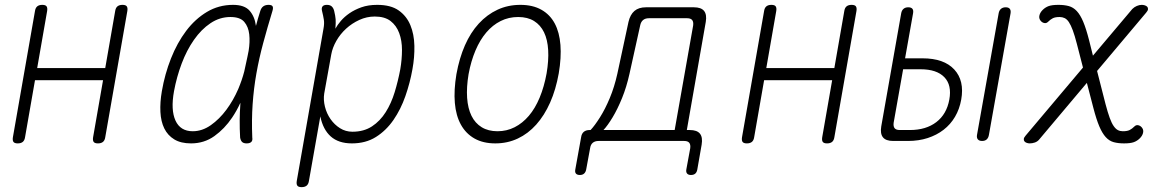

<svg xmlns="http://www.w3.org/2000/svg" viewBox="-20 -580 4840 790"><path d="M53 10Q40 10 35.5 4Q31 -2 33 -15L124 -535Q126 -548 133.5 -554Q141 -560 154 -560Q167 -560 171.5 -554Q176 -548 174 -535L133 -300H413L454 -535Q456 -548 463.5 -554Q471 -560 484 -560Q497 -560 501.5 -554Q506 -548 504 -535L413 -15Q411 -2 403.5 4Q396 10 383 10Q370 10 365.5 4Q361 -2 363 -15L404 -250H124L83 -15Q81 -2 73.5 4Q66 10 53 10Z M766 10Q724 10 697 -6.5Q670 -23 656 -51.5Q642 -80 640 -119.5Q638 -159 646 -205Q658 -275 683.5 -339.5Q709 -404 746 -453Q783 -502 831.5 -531Q880 -560 939 -560Q986 -560 1007 -536Q1028 -512 1033 -474V-473Q1041 -504 1051 -535Q1055 -548 1063.5 -554Q1072 -560 1085 -560Q1098 -560 1101.5 -554Q1105 -548 1101 -535Q1080 -466 1063 -403Q1046 -340 1035 -278Q1024 -216 1019.5 -151.5Q1015 -87 1018 -14Q1020 -2 1014 4Q1008 10 995 10Q982 10 976 4Q970 -2 968 -14Q964 -87 969 -152V-157Q954 -124 935 -96Q904 -50 862 -20Q820 10 766 10ZM773 -40Q812 -40 847.5 -65Q883 -90 911.5 -128.5Q940 -167 960 -213Q976 -251 985 -286Q991 -316 998 -346Q1000 -358 1003 -371Q1009 -408 1005.5 -439Q1002 -470 985 -490Q968 -510 928 -510Q884 -510 846 -484.5Q808 -459 778 -416Q748 -373 727.5 -318.5Q707 -264 696 -205Q682 -128 702 -84Q722 -40 773 -40Z M1360 -462Q1368 -477 1382.5 -494Q1397 -511 1418 -525.5Q1439 -540 1467 -550Q1495 -560 1532 -560Q1588 -560 1620.5 -537Q1653 -514 1668.5 -476.5Q1684 -439 1685 -391.5Q1686 -344 1677 -295Q1667 -239 1648 -184.5Q1629 -130 1599 -86.5Q1569 -43 1527 -16.5Q1485 10 1428 10Q1373 10 1341 -18.5Q1309 -47 1298 -101L1251 165Q1249 178 1241.5 184Q1234 190 1221 190Q1208 190 1203.5 184Q1199 178 1201 165L1311 -462Q1315 -483 1312.5 -499Q1310 -515 1305 -535Q1302 -547 1307 -553.5Q1312 -560 1325 -560Q1338 -560 1345 -553.5Q1352 -547 1355 -535Q1360 -514 1361 -500.5Q1362 -487 1360 -462ZM1522 -512Q1489 -512 1458.5 -498Q1428 -484 1404 -462Q1380 -440 1364 -412Q1348 -384 1343 -356L1314 -195Q1310 -169 1317 -141Q1324 -113 1340 -90Q1356 -67 1379 -52.5Q1402 -38 1430 -38Q1477 -38 1510.5 -60Q1544 -82 1567 -118.5Q1590 -155 1604 -201Q1618 -247 1627 -295Q1634 -336 1634 -374.5Q1634 -413 1622.5 -444Q1611 -475 1587 -493.5Q1563 -512 1522 -512Z M2018 10Q1968 10 1932.5 -10Q1897 -30 1876.5 -67Q1856 -104 1851.5 -156.5Q1847 -209 1858 -275Q1870 -341 1893 -393.5Q1916 -446 1950 -483Q1984 -520 2027 -540Q2070 -560 2121 -560Q2172 -560 2207.5 -540Q2243 -520 2262.5 -483.5Q2282 -447 2286 -395Q2290 -343 2279 -278Q2267 -211 2243.5 -158Q2220 -105 2186.5 -67.5Q2153 -30 2110.5 -10Q2068 10 2018 10ZM2027 -40Q2065 -40 2097.5 -56.5Q2130 -73 2156 -103.5Q2182 -134 2200.5 -178.5Q2219 -223 2229 -278Q2238 -331 2235.5 -374Q2233 -417 2218.5 -447Q2204 -477 2177.5 -493.5Q2151 -510 2112 -510Q2073 -510 2040 -493.5Q2007 -477 1981 -446.5Q1955 -416 1936.5 -372.5Q1918 -329 1908 -275Q1899 -221 1902 -177.5Q1905 -134 1920 -103.5Q1935 -73 1962 -56.5Q1989 -40 2027 -40Z M2366 140Q2355 140 2350 134.5Q2345 129 2347 118L2371 -15Q2373 -30 2382 -37.5Q2391 -45 2406 -45H2410Q2427 -63 2448.5 -97Q2470 -131 2489 -176.5Q2508 -222 2520 -276L2566 -490Q2573 -520 2590.5 -535Q2608 -550 2638 -550H2835Q2865 -550 2877 -535Q2889 -520 2884 -490L2806 -45H2818Q2848 -45 2860 -30Q2872 -15 2867 15L2849 118Q2847 129 2840.5 134.5Q2834 140 2823 140Q2812 140 2807 134Q2802 128 2804 117L2820 30Q2822 15 2816 7.5Q2810 0 2795 0H2443Q2428 0 2419 7.5Q2410 15 2408 30L2392 117Q2390 128 2383.5 134Q2377 140 2366 140ZM2832 -475Q2834 -490 2828 -497.5Q2822 -505 2807 -505H2650Q2635 -505 2626 -497.5Q2617 -490 2614 -475L2570 -276Q2558 -222 2539.5 -176.5Q2521 -131 2500.5 -97Q2480 -63 2463 -45H2756Z M3053 10Q3040 10 3035.5 4Q3031 -2 3033 -15L3124 -535Q3126 -548 3133.5 -554Q3141 -560 3154 -560Q3167 -560 3171.5 -554Q3176 -548 3174 -535L3133 -300H3413L3454 -535Q3456 -548 3463.5 -554Q3471 -560 3484 -560Q3497 -560 3501.5 -554Q3506 -548 3504 -535L3413 -15Q3411 -2 3403.5 4Q3396 10 3383 10Q3370 10 3365.5 4Q3361 -2 3363 -15L3404 -250H3124L3083 -15Q3081 -2 3073.5 4Q3066 10 3053 10Z M3704 -340H3776Q3864 -340 3906.5 -294Q3949 -248 3935 -170Q3928 -131 3909.5 -99.5Q3891 -68 3862.5 -46Q3834 -24 3797 -12Q3760 0 3716 0H3655Q3625 0 3613 -15Q3601 -30 3606 -60L3688 -525Q3690 -537 3697.5 -543.5Q3705 -550 3717 -550Q3729 -550 3734 -544Q3739 -538 3737 -526ZM3657 -75Q3655 -60 3661 -52.5Q3667 -45 3682 -45H3724Q3790 -45 3832.5 -77.5Q3875 -110 3886 -170Q3897 -230 3865.5 -262.5Q3834 -295 3768 -295H3696ZM4049 -25Q4047 -13 4040 -6.5Q4033 0 4021 0Q4009 0 4003.5 -6.5Q3998 -13 4000 -25L4089 -525Q4091 -537 4098.5 -543.5Q4106 -550 4118 -550Q4130 -550 4135 -543.5Q4140 -537 4138 -525Z M4696 -528 4494 -288 4529 -151Q4538 -117 4546 -95Q4554 -73 4562.5 -61Q4571 -49 4580 -44.5Q4589 -40 4600 -40Q4618 -40 4628 -45Q4638 -50 4648 -60Q4655 -67 4664.5 -64.5Q4674 -62 4680 -53Q4686 -44 4683 -32.5Q4680 -21 4670 -11Q4659 0 4645 5Q4631 10 4605 10Q4581 10 4562.5 5Q4544 0 4529.5 -16Q4515 -32 4503 -60.5Q4491 -89 4479 -135L4452 -239L4255 -5Q4248 3 4237.5 6.5Q4227 10 4217 10Q4211 10 4205 8Q4199 6 4195.5 2Q4192 -2 4192.5 -8Q4193 -14 4200 -22L4436 -302L4411 -399Q4402 -434 4394 -455.5Q4386 -477 4378 -489Q4370 -501 4360.5 -505.5Q4351 -510 4340 -510Q4322 -510 4312 -505Q4302 -500 4292 -490Q4285 -483 4275.5 -485.5Q4266 -488 4260 -497Q4254 -506 4257 -517.5Q4260 -529 4270 -539Q4281 -550 4295 -555Q4309 -560 4335 -560Q4359 -560 4377.5 -555Q4396 -550 4410.5 -534.5Q4425 -519 4437 -490.5Q4449 -462 4461 -415L4477 -351L4639 -543Q4647 -551 4657.5 -555.5Q4668 -560 4678 -560Q4684 -560 4690.5 -558Q4697 -556 4700.5 -552Q4704 -548 4703.5 -542Q4703 -536 4696 -528Z"/></svg>

Font: Maple Mono NL Thin
Style: Italic
Weight: 250
Italic angle: -10°
Monospace: yes
Designer: subframe7536
Version: Version 7.000